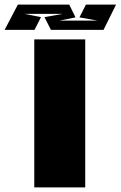

<svg xmlns="http://www.w3.org/2000/svg" viewBox="-118 -809 521 829"><path d="M30 0V-639H250V0H30ZM74 -735 152 -749H-12L59 -735L31 -680H-98L-41 -789H181L208 -734L139 -720H303L225 -734L253 -789H383L329 -680H102Z"/></svg>

Font: Banana Brick
Style: Regular
Weight: 400
Designer: artmaker
Foundry: artmaker
Version: Version 4.000 2011 initial release